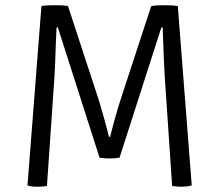

<svg xmlns="http://www.w3.org/2000/svg" viewBox="-20 -706 834 730"><path d="M137.5 -683Q151.5 -685.5 166.8 -685.8Q182 -686 189.5 -686Q198 -686 211.5 -685.8Q225 -685.5 238.5 -683L353.5 -332Q357.5 -319 364 -297.2Q370.5 -275.5 377 -252Q383.5 -228.5 388.2 -210Q393 -191.5 394 -186H399Q400 -191.5 404.8 -210Q409.5 -228.5 416 -252Q422.5 -275.5 429 -297.2Q435.5 -319 440 -332L555 -683Q570.5 -685.5 583 -685.8Q595.5 -686 604 -686Q611.5 -686 626 -685.8Q640.5 -685.5 656 -683L709 -1Q701 1.5 690 2.8Q679 4 669.5 4Q660 4 651.8 3.2Q643.5 2.5 634.5 1L606.5 -413Q605 -436 603.5 -469.5Q602 -503 600.8 -538.2Q599.5 -573.5 598.5 -601.5H593.5L434.5 -106.5Q426 -105 415.8 -104.2Q405.5 -103.5 396 -103.5Q386 -103.5 376.2 -104.2Q366.5 -105 358.5 -106.5L200 -601.5H195Q193.5 -573.5 192.2 -538.2Q191 -503 189.8 -469.5Q188.5 -436 187 -413L158.5 1Q150 2.5 140.8 3.2Q131.5 4 122 4Q112 4 101.8 2.8Q91.5 1.5 84.5 -1Z"/></svg>

Font: Signika
Style: Regular
Weight: 300
Designer: Anna Giedry
Foundry: Anna Giedry
Version: Version 2.000